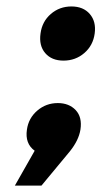

<svg xmlns="http://www.w3.org/2000/svg" viewBox="-20 -476 313 592"><path d="M25.9 96.2 86.9 -11.2Q56.6 -33.2 63 -76.2Q67.9 -111.8 95 -135Q122.1 -158.2 158.2 -158.2Q192.9 -158.2 213.4 -136.5Q233.9 -114.7 228 -76.2Q222.7 -43.5 195.8 -9.8L107.9 96.2ZM105 -373Q109.9 -409.7 136.7 -432.9Q163.6 -456.1 200.2 -456.1Q236.8 -456.1 256.8 -432.9Q276.9 -409.7 272 -373Q267.1 -335.9 240 -312.5Q212.9 -289.1 175.8 -289.1Q139.2 -289.1 119.4 -312.3Q99.6 -335.4 105 -373Z"/></svg>

Font: Trueno
Style: Bold Italic
Weight: 700
Designer: Julieta Ulanovsky
Foundry: Julieta Ulanovsky
Version: Version 3.001b | FøM Fix